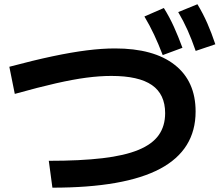

<svg xmlns="http://www.w3.org/2000/svg" viewBox="-20 -875 1040 905"><path d="M747 -615.3Q726.7 -668.3 706.3 -711.6Q686 -755 660.7 -797.3L752.3 -837.3Q779.3 -794 799.8 -748.5Q820.3 -703 840 -649.7ZM902.4 -635Q883.7 -689 864.2 -732.7Q844.7 -776.3 820 -818L910.6 -855Q937.3 -810.7 957.3 -765Q977.3 -719.3 995 -666.3ZM210 -117Q358.7 -117 463.2 -129.3Q567.7 -141.6 632.9 -168.6Q698 -195.6 728.2 -238.3Q758.4 -281 758.4 -341.7Q758.4 -430.7 696.2 -473.9Q634 -517.1 505 -517.1Q450 -517.1 387.5 -508.9Q325 -500.7 243.3 -482.2Q161.7 -463.7 49.7 -432.4L24 -560.3Q138 -590.7 227.8 -609.7Q317.7 -628.7 389.7 -637.7Q461.7 -646.7 522 -646.7Q705 -646.7 803.5 -569.3Q902 -492 902 -349.3Q902 -168.7 734.7 -79.5Q567.3 9.6 227 9.6Z"/></svg>

Font: M PLUS 2 Thin
Style: Regular
Weight: 100
Designer: Coji Morishita
Foundry: UNDERFOREST DESIGN
Version: Version 1.001